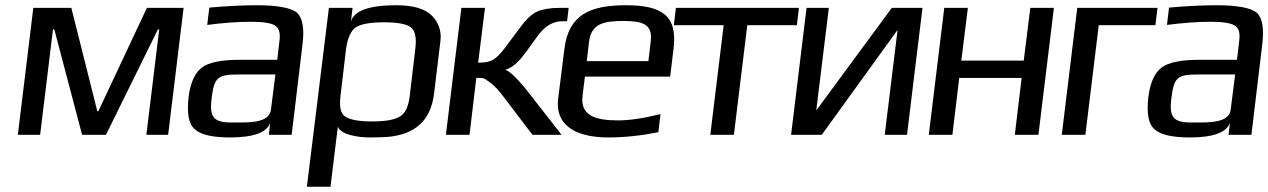

<svg xmlns="http://www.w3.org/2000/svg" viewBox="-20 -514 4835 732"><path d="M621 0 680 -484H540L355 -90H351L252 -484H107L48 0H133L182 -402H187L293 0H384L582 -402H587L538 0Z M1092 0 1133 -342C1141 -404 1134 -445 1113 -465C1091 -484 1039 -494 958 -494C905 -494 845 -491 778 -485L770 -419C832 -427 888 -431 937 -431C983 -431 1013 -426 1028 -417C1043 -408 1049 -390 1046 -363L1037 -286H892C823 -286 775 -276 749 -256C722 -235 706 -198 699 -144C692 -82 699 -41 723 -21C746 0 791 10 857 10C947 10 998 -9 1010 -46L1005 0ZM787 -141C797 -220 810 -230 891 -230H1030L1013 -96C1007 -45 931 -47 879 -47H861C791 -47 778 -71 787 -141Z M1389 10C1416 10 1439 9 1458 8C1557 -1 1622 -49 1635 -158L1659 -357C1664 -394 1653 -427 1627 -454C1600 -481 1555 -494 1490 -494C1387 -494 1330 -473 1318 -432L1324 -484H1234L1150 198H1240L1268 -31C1279 -1 1343 10 1389 10ZM1542 -147C1537 -106 1524 -80 1503 -69C1483 -57 1448 -51 1399 -51C1349 -51 1316 -57 1297 -69C1279 -80 1273 -106 1278 -147L1299 -325C1305 -370 1318 -398 1338 -411C1359 -423 1394 -429 1444 -429C1494 -429 1527 -423 1545 -411C1563 -398 1569 -370 1563 -325Z M1680 0H1770L1796 -217C1827 -217 1824 -217 1849 -199C1864 -188 1879 -172 1896 -150L2010 0H2121L2004 -150C1957 -211 1924 -243 1906 -248C1931 -254 1958 -277 1987 -318L2032 -380C2058 -415 2089 -433 2123 -433H2142L2148 -484H2114C2077 -484 2049 -479 2028 -470C2007 -460 1985 -440 1963 -409L1904 -330C1886 -307 1871 -292 1858 -285C1845 -278 1827 -275 1803 -275L1829 -484H1739Z M2366 -494C2230 -494 2148 -458 2132 -329L2108 -138C2095 -28 2187 10 2300 10C2362 10 2425 3 2490 -10L2498 -79C2434 -63 2380 -55 2336 -55C2252 -55 2191 -72 2201 -149L2210 -222H2535L2548 -329C2564 -458 2499 -494 2366 -494ZM2357 -434C2428 -434 2469 -423 2461 -357L2452 -281H2217L2226 -357C2235 -425 2284 -434 2357 -434Z M3018 -418 3026 -484H2557L2549 -418H2739L2688 0H2778L2829 -418Z M3113 0 3402 -400 3353 0H3438L3497 -484H3380L3092 -93L3140 -484H3055L2996 0Z M3939 0 3998 -484H3908L3883 -283H3645L3670 -484H3580L3521 0H3611L3637 -217H3875L3849 0Z M4385 -418 4393 -484H4087L4028 0H4118L4169 -418Z M4751 0 4792 -342C4800 -404 4793 -445 4772 -465C4750 -484 4698 -494 4617 -494C4564 -494 4504 -491 4437 -485L4429 -419C4491 -427 4547 -431 4596 -431C4642 -431 4672 -426 4687 -417C4702 -408 4708 -390 4705 -363L4696 -286H4551C4482 -286 4434 -276 4408 -256C4381 -235 4365 -198 4358 -144C4351 -82 4358 -41 4382 -21C4405 0 4450 10 4516 10C4606 10 4657 -9 4669 -46L4664 0ZM4446 -141C4456 -220 4469 -230 4550 -230H4689L4672 -96C4666 -45 4590 -47 4538 -47H4520C4450 -47 4437 -71 4446 -141Z"/></svg>

Font: Gamestation Display
Style: Italic
Weight: 400
Designer: Jonas Hecksher
Foundry: Jonas Hecksher, Playtypeª, e-types AS
Version: Version 1.003